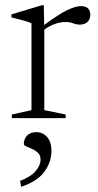

<svg xmlns="http://www.w3.org/2000/svg" viewBox="-20 -456 380 741"><path d="M292 -432.5Q311.5 -432.5 320 -423.2Q328.5 -414 328.5 -399Q328.5 -382 317.8 -371.5Q307 -361 288.5 -361Q275 -361 262.5 -366Q250 -371 230.5 -371Q214.5 -371 193.2 -364Q172 -357 151 -341.5V-31L233.5 -14V0H25.5V-14L101.5 -31V-366Q92 -371 71.8 -376.5Q51.5 -382 24 -389V-400.5L142.5 -436H149L150.5 -359.5Q210 -403.5 241.5 -418Q273 -432.5 292 -432.5ZM57.5 242Q99.5 226 118 203.8Q136.5 181.5 136.5 160Q136.5 143.5 126.8 134Q117 124.5 104.2 119Q91.5 113.5 81.8 109.2Q72 105 72 99.5Q72 80 84.8 67Q97.5 54 120.5 54Q144.5 54 161.5 72.5Q178.5 91 178.5 127Q178.5 169.5 151.2 206.8Q124 244 61.5 265Z"/></svg>

Font: Newsreader Text Light
Style: Regular
Weight: 300
Designer: Hugues Gentile
Foundry: Production Type
Version: Version 1.001